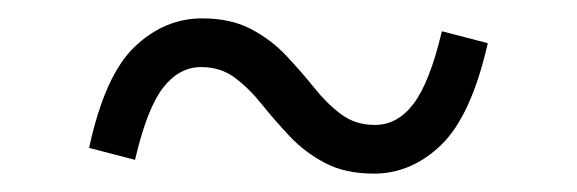

<svg xmlns="http://www.w3.org/2000/svg" viewBox="-20 -397 628 209"><path d="M387 -208Q356 -208 334 -219.5Q312 -231 295.5 -248.5Q279 -266 265 -283.5Q251 -301 235.5 -312.5Q220 -324 199 -324Q175 -324 157.5 -301.5Q140 -279 127 -223L77 -236Q94 -315 126.5 -346Q159 -377 200 -377Q231 -377 253 -365.5Q275 -354 291.5 -336.5Q308 -319 322 -301.5Q336 -284 351.5 -272.5Q367 -261 388 -261Q413 -261 430.5 -284.5Q448 -308 461 -363L511 -350Q493 -271 460.5 -239.5Q428 -208 387 -208Z"/></svg>

Font: Inria Sans Light
Style: Regular
Weight: 300
Designer: Black Foundry Team
Foundry: Black Foundry
Version: Version 1.2; ttfautohint (v1.8.3)